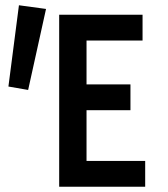

<svg xmlns="http://www.w3.org/2000/svg" viewBox="-20 -710 640 730"><path d="M205 0V-654H522V-556H309V-389H476V-291H309V-98H532V0ZM87 -368 12 -381 52 -690 155 -676Z"/></svg>

Font: Source Code Pro SemiBold
Style: Regular
Weight: 600
Monospace: yes
Designer: Paul D. Hunt, Teo Tuominen
Foundry: Adobe Systems Incorporated
Version: Version 1.018;hotconv 1.0.116;makeotfexe 2.5.65601